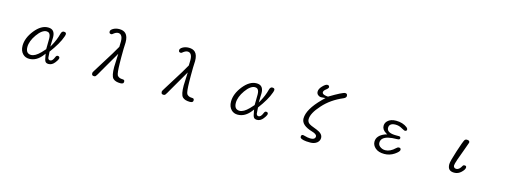

<svg xmlns="http://www.w3.org/2000/svg" viewBox="-14 -1628 7027 2669"><g transform="rotate(15 3500.0 -293.5)"><path d="M641.6 11.7Q690.4 11.7 727.5 -35.2Q752.9 -67.4 761.7 -88.9Q765.6 -98.6 765.6 -104.5Q765.6 -121.1 755.9 -126Q748 -130.9 734.4 -130.9Q717.8 -130.9 706.1 -100.6Q682.6 -42 649.4 -42Q636.7 -42 628.4 -49.8Q620.1 -57.6 617.2 -72.3L611.3 -158.2Q721.7 -305.7 757.8 -411.1Q767.6 -437.5 767.6 -450.2Q767.6 -462.9 760.7 -469.7Q752.9 -477.5 733.4 -477.5Q722.7 -477.5 717.3 -474.1Q711.9 -470.7 708 -466.8Q698.2 -457 692.4 -434.1Q686.5 -411.1 679.2 -389.2Q671.9 -367.2 663.1 -345.7Q645.5 -302.7 623 -261.7L603.5 -227.5L605.5 -306.6L607.4 -361.3Q607.4 -456.1 541 -473.6Q524.4 -477.5 504.9 -477.5Q407.2 -477.5 317.4 -366.2Q227.5 -252.9 227.5 -141.6Q227.5 -67.4 270.5 -24.4Q306.6 11.7 362.3 11.7Q470.7 11.7 552.7 -98.6L566.4 -117.2L570.3 -93.8Q580.1 -25.4 594.7 -6.8Q608.4 11.7 641.6 11.7ZM375 -46.9Q340.8 -46.9 320.3 -66.4Q296.9 -90.8 296.9 -141.6Q296.9 -225.6 365.2 -322.3Q434.6 -419.9 500 -419.9Q523.4 -419.9 538.1 -405.3Q559.6 -383.8 559.6 -329.1L557.6 -178.7Q529.3 -145.5 505.9 -122.1Q431.6 -46.9 375 -46.9Z M1261.7 -22.5Q1261.7 -1 1274.4 6.8Q1282.2 11.7 1296.9 11.7Q1309.6 11.7 1319.3 3.9Q1330.1 -6.8 1379.9 -96.7L1542 -376L1534.2 -186.5Q1534.2 -58.6 1567.4 -23.4Q1568.4 -22.5 1570.3 -20.5Q1603.5 11.7 1675.8 11.7Q1702.1 11.7 1713.9 1Q1721.7 -7.8 1721.7 -22Q1721.7 -36.1 1714.8 -43Q1708 -49.8 1690.4 -49.8Q1637.7 -49.8 1614.3 -83Q1597.7 -114.3 1595.7 -255.9L1594.7 -338.9L1595.7 -460.9L1599.6 -554.7Q1599.6 -641.6 1561.5 -679.7Q1529.3 -711.9 1469.7 -711.9Q1418.9 -711.9 1380.9 -689.5Q1345.7 -668 1345.7 -645.5Q1345.7 -628.9 1353 -621.6Q1360.4 -614.3 1377 -614.3Q1385.7 -614.3 1393.6 -621.1Q1434.6 -656.2 1465.8 -656.2Q1491.2 -656.2 1507.8 -639.6Q1533.2 -614.3 1533.2 -550.8L1531.2 -473.6L1465.8 -361.3L1285.2 -71.3Q1261.7 -37.1 1261.7 -22.5Z M2261.7 -22.5Q2261.7 -1 2274.4 6.8Q2282.2 11.7 2296.9 11.7Q2309.6 11.7 2319.3 3.9Q2330.1 -6.8 2379.9 -96.7L2542 -376L2534.2 -186.5Q2534.2 -58.6 2567.4 -23.4Q2568.4 -22.5 2570.3 -20.5Q2603.5 11.7 2675.8 11.7Q2702.1 11.7 2713.9 1Q2721.7 -7.8 2721.7 -22Q2721.7 -36.1 2714.8 -43Q2708 -49.8 2690.4 -49.8Q2637.7 -49.8 2614.3 -83Q2597.7 -114.3 2595.7 -255.9L2594.7 -338.9L2595.7 -460.9L2599.6 -554.7Q2599.6 -641.6 2561.5 -679.7Q2529.3 -711.9 2469.7 -711.9Q2418.9 -711.9 2380.9 -689.5Q2345.7 -668 2345.7 -645.5Q2345.7 -628.9 2353 -621.6Q2360.4 -614.3 2377 -614.3Q2385.7 -614.3 2393.6 -621.1Q2434.6 -656.2 2465.8 -656.2Q2491.2 -656.2 2507.8 -639.6Q2533.2 -614.3 2533.2 -550.8L2531.2 -473.6L2465.8 -361.3L2285.2 -71.3Q2261.7 -37.1 2261.7 -22.5Z M3641.6 11.7Q3690.4 11.7 3727.5 -35.2Q3752.9 -67.4 3761.7 -88.9Q3765.6 -98.6 3765.6 -104.5Q3765.6 -121.1 3755.9 -126Q3748 -130.9 3734.4 -130.9Q3717.8 -130.9 3706.1 -100.6Q3682.6 -42 3649.4 -42Q3636.7 -42 3628.4 -49.8Q3620.1 -57.6 3617.2 -72.3L3611.3 -158.2Q3721.7 -305.7 3757.8 -411.1Q3767.6 -437.5 3767.6 -450.2Q3767.6 -462.9 3760.7 -469.7Q3752.9 -477.5 3733.4 -477.5Q3722.7 -477.5 3717.3 -474.1Q3711.9 -470.7 3708 -466.8Q3698.2 -457 3692.4 -434.1Q3686.5 -411.1 3679.2 -389.2Q3671.9 -367.2 3663.1 -345.7Q3645.5 -302.7 3623 -261.7L3603.5 -227.5L3605.5 -306.6L3607.4 -361.3Q3607.4 -456.1 3541 -473.6Q3524.4 -477.5 3504.9 -477.5Q3407.2 -477.5 3317.4 -366.2Q3227.5 -252.9 3227.5 -141.6Q3227.5 -67.4 3270.5 -24.4Q3306.6 11.7 3362.3 11.7Q3470.7 11.7 3552.7 -98.6L3566.4 -117.2L3570.3 -93.8Q3580.1 -25.4 3594.7 -6.8Q3608.4 11.7 3641.6 11.7ZM3375 -46.9Q3340.8 -46.9 3320.3 -66.4Q3296.9 -90.8 3296.9 -141.6Q3296.9 -225.6 3365.2 -322.3Q3434.6 -419.9 3500 -419.9Q3523.4 -419.9 3538.1 -405.3Q3559.6 -383.8 3559.6 -329.1L3557.6 -178.7Q3529.3 -145.5 3505.9 -122.1Q3431.6 -46.9 3375 -46.9Z M4290 81.1Q4290 114.3 4380.9 123Q4407.2 125 4439.5 125Q4495.1 125 4533.2 95.7Q4568.4 66.4 4568.4 25.4Q4568.4 -7.8 4544.4 -31.7Q4520.5 -55.7 4477.5 -72.3Q4377 -107.4 4355.5 -128.9Q4333 -151.4 4333 -183.6Q4333 -269.5 4446.3 -394.5Q4556.6 -518.6 4726.6 -589.8Q4763.7 -606.4 4763.7 -630.9Q4763.7 -649.4 4755.4 -657.7Q4747.1 -666 4731.4 -666Q4695.3 -666 4511.7 -555.7Q4452.1 -559.6 4435.5 -577.1Q4426.8 -585 4426.8 -596.7Q4426.8 -621.1 4463.9 -647.5Q4487.3 -666 4491.2 -678.7Q4492.2 -680.7 4492.2 -684.6Q4492.2 -688.5 4491.2 -692.4Q4489.3 -700.2 4485.4 -704.1Q4478.5 -711.9 4461.9 -711.9Q4436.5 -711.9 4395.5 -668.9Q4354.5 -627 4354.5 -586.9Q4354.5 -561.5 4370.1 -544.9L4374 -542Q4393.6 -522.5 4422.9 -522.5L4483.4 -527.3Q4452.1 -497.1 4441.4 -486.3Q4261.7 -306.6 4261.7 -174.8Q4261.7 -77.1 4422.9 -30.3Q4494.1 -9.8 4494.1 23.4Q4494.1 41 4483.9 51.3Q4473.6 61.5 4458.5 65.4Q4443.4 69.3 4421.9 69.3Q4388.7 69.3 4334 53.7L4316.4 49.8Q4303.7 49.8 4296.9 56.6Q4290 63.5 4290 81.1Z M5615.2 -32.2Q5677.7 -75.2 5677.7 -100.6Q5677.7 -114.3 5670.9 -121.1Q5664.1 -127.9 5646.5 -127.9Q5631.8 -127.9 5612.3 -109.4Q5542 -42 5471.7 -42Q5427.7 -42 5393.6 -69.3Q5367.2 -90.8 5367.2 -123Q5367.2 -159.2 5391.6 -183.6Q5441.4 -233.4 5592.8 -233.4Q5618.2 -233.4 5627 -242.2Q5631.8 -247.1 5631.8 -257.8Q5631.8 -268.6 5626 -274.4Q5620.1 -280.3 5605.5 -280.3H5565.4Q5443.4 -280.3 5431.6 -341.8Q5430.7 -348.6 5430.7 -354.5Q5430.7 -382.8 5448.2 -400.4Q5470.7 -422.9 5521.5 -422.9Q5572.3 -422.9 5616.2 -396.5Q5654.3 -376 5664.1 -374Q5680.7 -374 5687.5 -380.9Q5693.4 -386.7 5693.4 -400.4Q5693.4 -411.1 5675.8 -427.7Q5611.3 -477.5 5514.6 -477.5Q5435.5 -477.5 5393.6 -435.5Q5363.3 -405.3 5363.3 -364.3Q5363.3 -309.6 5423.8 -273.4L5442.4 -261.7L5413.1 -252.9Q5297.9 -208 5297.9 -119.1Q5297.9 -67.4 5342.8 -28.3Q5388.7 11.7 5471.7 11.7Q5549.8 11.7 5615.2 -32.2Z M6383.8 -85Q6383.8 -35.2 6407.2 -11.7Q6430.7 11.7 6478.5 11.7Q6536.1 11.7 6578.1 -29.3Q6621.1 -70.3 6621.1 -100.6Q6621.1 -112.3 6615.2 -118.2Q6609.4 -124 6594.7 -124Q6575.2 -124 6568.4 -109.4Q6535.2 -46.9 6494.1 -46.9Q6473.6 -46.9 6462.9 -57.6Q6452.1 -68.4 6452.1 -86.9Q6452.1 -105.5 6474.6 -172.9Q6502 -252.9 6535.2 -338.9Q6569.3 -429.7 6573.2 -445.3V-446.3Q6573.2 -460 6566.4 -467.8Q6555.7 -477.5 6531.2 -477.5Q6513.7 -477.5 6502.9 -464.8Q6484.4 -437.5 6434.6 -282.2Q6383.8 -127 6383.8 -85Z"/></g></svg>

Font: FakePearl
Style: ExtraLight
Weight: 300
Version: Version 1.2